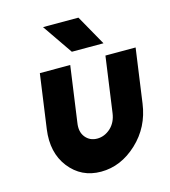

<svg xmlns="http://www.w3.org/2000/svg" viewBox="-107 -787 782 885"><g transform="rotate(-15 284.0 -344.5)"><path d="M279 -557H430L349 -701H180ZM111 -500 75 -242Q60 -133 116 -61Q173 12 267 12Q362 12 440 -61Q517 -133 532 -242L568 -500H424L387 -235Q381 -192 353 -166Q324 -140 289 -140Q254 -140 233 -166Q212 -192 219 -235L256 -500Z"/></g></svg>

Font: Unageo
Style: ExtraBold-Italic
Weight: 800
Designer: Richard Sepsi
Foundry: Richard Sepsi
Version: Version 2.000